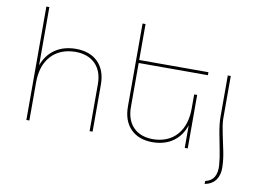

<svg xmlns="http://www.w3.org/2000/svg" viewBox="-96 -904 1703 1262"><g transform="rotate(10 756.0 -273.0)"><path d="M354 -517Q450 -517 503.5 -463Q557 -409 557 -313V0H537V-313Q537 -400 488.5 -448.5Q440 -497 354 -497Q251 -495 193 -430.5Q135 -366 135 -253V0H115V-757H135V-368Q160 -438 216 -477Q272 -516 354 -517Z M1239 -497H777V-204Q777 -117 824.5 -68.5Q872 -20 957 -20Q1058 -22 1115 -86.5Q1172 -151 1172 -264V-357H1192V0H1172V-151Q1148 -79 1093 -40Q1038 -1 957 0Q863 0 810 -54Q757 -108 757 -204V-757H777V-517H1239Z M1342 191V211Q1393 200 1416 166Q1439 132 1437.5 81.5Q1436 31 1426 -18.5Q1416 -68 1402.5 -130.5Q1389 -193 1388 -231V-518H1368V-242Q1368 -198 1379.5 -135Q1391 -72 1401 -23Q1411 26 1414.5 73.5Q1418 121 1400.5 151.5Q1383 182 1342 191Z"/></g></svg>

Font: Montserrat arm Thin
Style: Regular
Weight: 250
Designer: Julieta Ulanovsky
Foundry: Julieta Ulanovsky
Version: Version 6.000;PS 006.000;hotconv 1.0.88;makeotf.lib2.5.64775